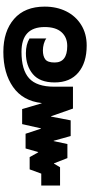

<svg xmlns="http://www.w3.org/2000/svg" viewBox="292 -828 550 1175"><g transform="rotate(90 567.5 -240.0)"><path d="M20 -238Q20 -312 49 -370Q78 -428 132 -461.5Q186 -495 258 -495Q363 -495 423.5 -444Q484 -393 484 -299Q484 -208 433 -165.5Q382 -123 305 -123Q252 -123 215 -145V-248Q228 -238 248 -232.5Q268 -227 288 -227Q323 -227 342.5 -241.5Q362 -256 362 -299Q362 -376 261 -376Q208 -376 176.5 -341Q145 -306 145 -238Q145 -96 297 -96Q407 -96 458.5 -142.5Q510 -189 510 -296V-411H644L691 -277H693L716 -397H812L841 -293H843L861 -377H947L979 -295H981L1003 -332H1115V-217H1042L1016 -146H941L912 -198H910L888 -121H798L767 -215H765L739 -100H647L612 -219H610Q597 -104 512 -44.5Q427 15 297 15Q171 15 95.5 -50.5Q20 -116 20 -238Z"/></g></svg>

Font: Prompt ExtraBold
Style: Regular
Weight: 800
Designer: Katatrad Team
Foundry: CadsonDemak
Version: Version 1.001